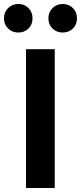

<svg xmlns="http://www.w3.org/2000/svg" viewBox="-68 -948 408 968"><path d="M63 0V-700H208V0ZM24 -784Q-6 -784 -27 -804Q-48 -824 -48 -856Q-48 -887 -27 -907.5Q-6 -928 24 -928Q55 -928 75.5 -907.5Q96 -887 96 -856Q96 -824 75.5 -804Q55 -784 24 -784ZM248 -784Q218 -784 197 -804Q176 -824 176 -856Q176 -887 197 -907.5Q218 -928 248 -928Q279 -928 299.5 -907.5Q320 -887 320 -856Q320 -824 299.5 -804Q279 -784 248 -784Z"/></svg>

Font: Red Hat Display ExtraBold
Style: Regular
Weight: 800
Designer: Pentagram, MCKL
Foundry: Pentagram, MCKL
Version: Version 1.023